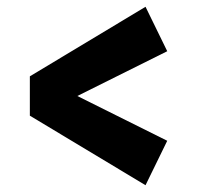

<svg xmlns="http://www.w3.org/2000/svg" viewBox="-20 -601 580 566"><path d="M409 -55 68 -260V-376L409 -581L473 -450L208 -318L473 -186Z"/></svg>

Font: Braah One
Style: Regular
Weight: 400
Designer: Ashish Kumar
Foundry: Ashish Kumar
Version: Version 1.001; ttfautohint (v1.8.4.7-5d5b);gftools[0.9.29]